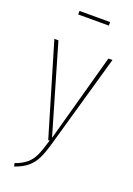

<svg xmlns="http://www.w3.org/2000/svg" viewBox="-168 -767 711 1025"><g transform="rotate(20 187.0 -255.0)"><path d="M204 1Q187 63 170 98Q153 133 126 156Q99 179 53 195L49 177Q91 162 115 141Q139 120 153 89Q167 58 184 0H176L22 -519H45L191 -18L329 -519H352ZM271 -685H97V-705H271Z"/></g></svg>

Font: Fira Sans Extra Condensed Thin
Style: Regular
Weight: 250
Width: 1
Designer: Carrois Corporate & Edenspiekermann AG
Foundry: Carrois Corporate GbR & Edenspiekermann AG
Version: Version 4.203